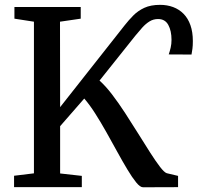

<svg xmlns="http://www.w3.org/2000/svg" viewBox="-20 -772 816 792"><path d="M38 0V-47L120 -57V-682.5L39.5 -695V-743H313V-695L227.5 -682.5L228 -330L494.5 -668Q511 -689 530 -708.2Q549 -727.5 575.5 -739.8Q602 -752 640.5 -752Q669.5 -752 694.2 -742.8Q719 -733.5 737.2 -715Q755.5 -696.5 765.5 -668.2Q775.5 -640 775.5 -602.5Q775.5 -583.5 773.8 -571Q772 -558.5 770 -547L676 -547.5Q680.5 -560.5 684 -575.5Q687.5 -590.5 687.5 -607.5Q687.5 -645 674.2 -669.2Q661 -693.5 632 -693.5Q612.5 -693.5 596.5 -683.5Q580.5 -673.5 566.5 -657.8Q552.5 -642 538.5 -625L390.5 -439.5Q415 -418 442 -382.8Q469 -347.5 496.5 -305.2Q524 -263 550.2 -220.8Q576.5 -178.5 599.5 -142.5Q622.5 -106.5 640.2 -83.5Q658 -60.5 668 -57.5L714.5 -46.5V0L570 0.5Q558 0.5 541.8 -19.5Q525.5 -39.5 505.5 -72.8Q485.5 -106 463.5 -146.2Q441.5 -186.5 418.2 -227.8Q395 -269 372 -305Q349 -341 327.5 -365.5L228 -251.5V-56.5L317.5 -46.5V0Z"/></svg>

Font: Merriweather 28pt
Style: Regular
Weight: 400
Version: Version 2.100